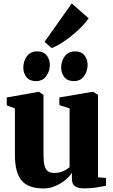

<svg xmlns="http://www.w3.org/2000/svg" viewBox="-20 -1077 654 1108"><path d="M466 10Q430.5 10 412.8 -2.2Q395 -14.5 395 -44.5V-79.5Q379 -56 353.2 -35.5Q327.5 -15 296 -2.2Q264.5 10.5 231 10.5Q143.5 10.5 104.8 -35Q66 -80.5 66 -183.5V-451.5L19 -469V-514.5L199.5 -546.5H207L231 -529V-181.5Q231 -143.5 237 -121.2Q243 -99 256.5 -89Q270 -79 293.5 -79Q315.5 -79 332.2 -84.5Q349 -90 361 -97.5Q373 -105 381.5 -112V-451.5L322.5 -470.5V-514.5L509 -546.5H519L545.5 -529V-54L591.5 -50V-5Q573 -1.5 540.5 4.2Q508 10 466 10ZM186.5 -609Q151.5 -609 133 -631.8Q114.5 -654.5 114.5 -686.5Q114.5 -725 135.5 -752.8Q156.5 -780.5 194.5 -780.5H195.5Q230.5 -780.5 249 -757.8Q267.5 -735 267.5 -702.5Q267.5 -666 246.8 -637.5Q226 -609 187.5 -609ZM405 -609Q370 -609 351.5 -631.8Q333 -654.5 333 -686.5Q333 -725 354 -752.8Q375 -780.5 413 -780.5H414Q449 -780.5 467.2 -757.8Q485.5 -735 485.5 -702.5Q485.5 -666 465 -637.5Q444.5 -609 406 -609ZM277.5 -800 237 -835.5 394 -1057 491.5 -971.5Q476 -948 450.2 -922Q424.5 -896 394 -871.2Q363.5 -846.5 333.5 -827.8Q303.5 -809 279 -800Z"/></svg>

Font: Merriweather 72pt Black
Style: Regular
Weight: 900
Version: Version 2.100